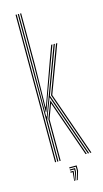

<svg xmlns="http://www.w3.org/2000/svg" viewBox="-139 -843 542 1006"><g transform="rotate(-15 132.0 -340.0)"><path d="M71.2 0V-800H77.2V-513L76.2 -243.8H79.5L177.5 -507.5L212 -600H218.8L123.2 -344.2L243.8 0H237.2L119.5 -336.2L77.2 -225.8V0ZM83.5 0V-226.8L119 -320.2L231 0H224.5L118.5 -303.8L89.5 -225.2V0ZM59 0V-800H65.2V0ZM249.8 0 129.5 -344.2 225 -600H231.8L136 -344L256.2 0ZM80 -265.8 83.5 -519V-800H89.5V-524.5L85.5 -293.8H88.2L170.8 -523.8L198.8 -600H205.5L174.5 -516.2L82.8 -265.8ZM145.8 120.5 158.2 74V50.8H123.5V45H164V74L149.8 120.5ZM130.5 120.5 135 74H123.5V68.2H140.8V74L134.2 120.5ZM138.2 120.5 146.5 74V62.2H123.5V56.5H152.2V74L142 120.5Z"/></g></svg>

Font: Big Shoulders Inline Display ExtraLight
Style: Regular
Weight: 250
Version: Version 2.002